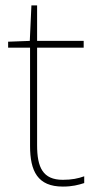

<svg xmlns="http://www.w3.org/2000/svg" viewBox="-20 -679 359 709"><path d="M212 -15C138 -15 117 -61 117 -143V-503H289V-528H117V-659H96L90 -528L10 -525V-503H91V-140C91 -47 119 10 212 10C247 10 269 4 291 -3V-28C269 -20 245 -15 212 -15Z"/></svg>

Font: Noto Sans Telugu Thin
Style: Regular
Weight: 100
Designer: Jelle Bosma - Monotype Design Team
Foundry: Monotype Imaging Inc.
Version: Version 2.005